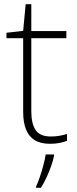

<svg xmlns="http://www.w3.org/2000/svg" viewBox="-20 -679 368 920"><path d="M223 -25Q247 -25 266 -28.5Q285 -32 301 -37V-4Q285 2 265 6Q245 10 220 10Q174 10 146 -7.5Q118 -25 104.5 -59Q91 -93 91 -143V-496H11V-522L91 -531L103 -659H130V-530H298V-496H130V-146Q130 -87 150.5 -56Q171 -25 223 -25ZM239 68Q234 92 224.5 118.5Q215 145 203 171Q191 197 176 221H153V214Q161 198 170.5 170Q180 142 188 112Q196 82 199 61H239Z"/></svg>

Font: Noto Sans Hebrew ExtraLight
Style: Regular
Weight: 250
Designer: Monotype Design Team
Foundry: Monotype Imaging Inc.
Version: Version 2.003